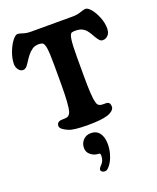

<svg xmlns="http://www.w3.org/2000/svg" viewBox="-187 -834 1054 1285"><g transform="rotate(-20 339.5 -191.0)"><path d="M256.8 -305.7V-440.4Q256.8 -523.4 251.5 -560.5Q246.1 -597.7 232.9 -604Q216.8 -610.4 195.8 -608.2Q174.8 -606 161.1 -596.7Q140.6 -582.5 126.5 -564.7Q112.3 -546.9 94.7 -519Q85.4 -504.9 80.6 -498.8Q75.7 -492.7 67.9 -487.3Q60.1 -481.9 50.8 -481.9Q31.7 -481.9 18.6 -499.5Q5.4 -517.1 5.4 -540Q5.4 -578.1 21.5 -621.6Q37.6 -665 59.3 -693.4Q81.1 -721.7 96.7 -721.7Q107.4 -721.7 131.6 -713.4Q155.8 -705.1 187.5 -705.1H483.4Q516.6 -705.1 543.2 -714.6Q569.8 -724.1 581.5 -724.1Q597.7 -724.1 619.1 -699Q640.6 -673.8 657.2 -632.8Q673.8 -591.8 673.8 -552.7Q673.8 -520 657.7 -503.7Q641.6 -487.3 620.6 -487.3Q607.4 -487.3 598.6 -496.3Q589.8 -505.4 577.1 -525.9Q574.7 -529.8 567.6 -542.5Q560.5 -555.2 556.9 -560.3Q553.2 -565.4 546.6 -574.5Q540 -583.5 532.5 -589.6Q524.9 -595.7 515.1 -601.1Q501 -607.9 478.8 -609.6Q456.5 -611.3 441.9 -606.9Q429.2 -602.1 423.6 -564.5Q418 -526.9 418 -441.9V-304.7Q418 -156.2 429.7 -117.7Q432.6 -103 438.7 -95.7Q444.8 -88.4 456.5 -85.4Q466.8 -83 483.9 -83.5Q501 -84 506.3 -82Q524.4 -76.7 524.4 -49.3Q524.4 -33.2 509 -20.5Q493.7 -7.8 471.2 -1Q424.8 12.7 333 12.7Q231 12.7 196.3 -2.9Q143.1 -25.4 143.1 -49.3Q143.1 -69.8 161.6 -77.6Q168 -81.1 187 -81.1Q206.1 -81.1 217.8 -84Q235.4 -89.8 243.2 -112.8Q256.8 -156.7 256.8 -305.7ZM305.2 322.3Q305.2 312 321.8 295.4Q345.7 272.5 345.7 234.9Q345.7 220.2 337.9 218.3Q336.9 218.3 331.1 217.8Q325.2 217.3 318.8 216.3Q295.9 212.9 274.9 195.1Q253.9 177.2 253.9 148.4Q253.9 114.7 275.4 92.3Q296.9 69.8 330.6 69.8Q370.1 69.8 391.6 98.6Q413.1 127.4 413.1 176.8Q413.1 210.4 404.5 242.4Q396 274.4 383.8 295.7Q371.6 316.9 358.6 329.6Q345.7 342.3 335.9 342.3Q320.8 342.3 313 336.2Q305.2 330.1 305.2 322.3Z"/></g></svg>

Font: Cooper*
Style: Bold
Weight: 700
Designer: Owen Earl
Foundry: indestructible type*
Version: Version 0.001